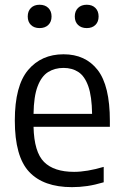

<svg xmlns="http://www.w3.org/2000/svg" viewBox="-20 -780 519 810"><path d="M283.5 9.5Q163.5 9.5 103 -55Q42.5 -119.5 42.5 -271.5Q42.5 -418 98.5 -484.5Q154.5 -551 248 -551Q340.5 -551 392 -484.8Q443.5 -418.5 443.5 -270V-245H121.5Q124 -138.5 165.8 -96.8Q207.5 -55 292.5 -55Q346.5 -55 417.5 -76V-11Q380.5 0 348.2 4.8Q316 9.5 283.5 9.5ZM248 -493.5Q211 -493.5 183 -476Q155 -458.5 138.8 -416Q122.5 -373.5 121.5 -299.5H368.5Q367.5 -373.5 352.5 -416Q337.5 -458.5 311 -476Q284.5 -493.5 248 -493.5ZM346 -661.5Q323 -661.5 309.2 -674.8Q295.5 -688 295.5 -710.5Q295.5 -733 309.2 -746.5Q323 -760 346 -760Q369 -760 382.5 -746.5Q396 -733 396 -710.5Q396 -688 382.5 -674.8Q369 -661.5 346 -661.5ZM147 -661.5Q124 -661.5 110.5 -674.8Q97 -688 97 -710.5Q97 -733 110.5 -746.5Q124 -760 147 -760Q170 -760 183.8 -746.5Q197.5 -733 197.5 -710.5Q197.5 -688 183.8 -674.8Q170 -661.5 147 -661.5Z"/></svg>

Font: Encode Sans SmCnd
Style: Regular
Weight: 400
Width: 4
Designer: Multiple Designers
Foundry: Impallari Type
Version: Version 3.002; ttfautohint (v1.8.3) -l 8 -r 50 -G 200 -x 14 